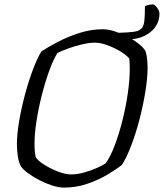

<svg xmlns="http://www.w3.org/2000/svg" viewBox="-20 -853 745 873"><path d="M271 0Q247 0 217.5 -9.5Q188 -19 159 -34Q130 -49 107.5 -65.5Q85 -82 75 -97Q65 -116 61 -142Q57 -168 57 -198Q57 -243 67 -302Q77 -361 93.5 -422.5Q110 -484 129.5 -536Q149 -588 168 -619Q198 -639 243 -662.5Q288 -686 341 -703Q394 -720 448 -720Q471 -720 500 -711Q529 -702 557.5 -687.5Q586 -673 608.5 -655.5Q631 -638 641 -622Q647 -605 649 -584.5Q651 -564 651 -545Q651 -499 641 -436.5Q631 -374 614 -309Q597 -244 576 -189.5Q555 -135 534 -103Q506 -81 465 -57Q424 -33 374.5 -16.5Q325 0 271 0ZM304 -60Q332 -60 363.5 -69Q395 -78 421 -89.5Q447 -101 460 -110Q482 -140 502 -193Q522 -246 537.5 -308.5Q553 -371 561.5 -431.5Q570 -492 570 -538Q570 -551 569.5 -563Q569 -575 568 -586Q563 -594 546.5 -606.5Q530 -619 506.5 -631Q483 -643 458 -651Q433 -659 411 -659Q386 -659 354.5 -651.5Q323 -644 292.5 -633.5Q262 -623 241 -612Q222 -581 203.5 -530Q185 -479 170 -420Q155 -361 146 -303Q137 -245 137 -199Q137 -158 143 -137Q153 -122 181.5 -104Q210 -86 243.5 -73Q277 -60 304 -60ZM560 -674Q551 -674 539 -675.5Q527 -677 519 -681L520 -704Q564 -705 588.5 -708.5Q613 -712 623.5 -723.5Q634 -735 636.5 -759.5Q639 -784 639 -825Q651 -830 659.5 -831.5Q668 -833 674 -833Q683 -833 694 -818.5Q705 -804 705 -791Q705 -740 664 -707Q623 -674 560 -674Z"/></svg>

Font: Texturina Extralight
Style: Italic
Weight: 200
Italic angle: -11°
Designer: Guillermo Torres Carreño
Foundry: Omnibus-Type
Version: Version 1.002; ttfautohint (v1.8.3)